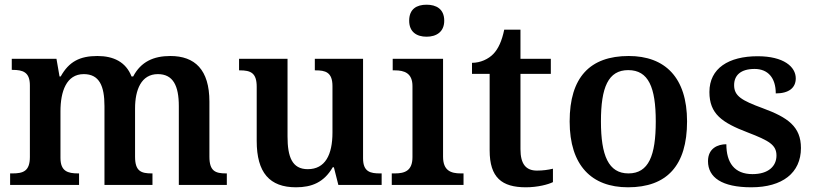

<svg xmlns="http://www.w3.org/2000/svg" viewBox="-20 -786 3460 816"><path d="M23 0H316V-49H312C268 -49 237 -58 237 -115V-313C237 -397 262 -471 336 -471C402 -471 424 -421 424 -335V0H628V-49H625C580 -49 554 -58 554 -120V-325C554 -404 580 -471 651 -471C716 -471 740 -421 740 -335V0H944V-49H941C896 -49 870 -58 870 -120V-354C870 -490 808 -548 704 -548C633 -548 579 -524 546 -461H539C515 -523 462 -548 394 -548C319 -548 273 -524 238 -461H233L220 -536H30V-489H33C77 -489 107 -480 107 -423V-119C107 -58 78 -49 33 -49H23Z M1238 10C1305 10 1357 -11 1394 -75H1399L1418 0H1602V-49H1595C1555 -49 1523 -55 1523 -113V-536H1318V-487H1321C1362 -487 1393 -480 1393 -420V-223C1393 -128 1362 -67 1288 -67C1221 -67 1202 -120 1202 -206V-536H996V-487H999C1046 -487 1071 -476 1071 -417V-187C1071 -52 1126 10 1238 10Z M1793 -630C1834 -630 1868 -650 1868 -698C1868 -748 1834 -766 1793 -766C1751 -766 1719 -748 1719 -698C1719 -650 1751 -630 1793 -630ZM1645 0H1950V-49H1938C1896 -49 1863 -61 1863 -120V-536H1649V-487H1658C1699 -487 1733 -475 1733 -420V-118C1733 -60 1700 -49 1658 -49H1645Z M2215 10C2265 10 2310 -2 2330 -12V-69C2309 -64 2287 -61 2262 -61C2215 -61 2192 -89 2192 -152V-472H2321V-536H2192V-660H2123C2113 -612 2098 -579 2077 -557C2056 -535 2022 -519 1986 -519V-472H2061V-147C2061 -31 2113 10 2215 10Z M2649 10C2814 10 2900 -82 2900 -270C2900 -457 2806 -548 2652 -548C2487 -548 2401 -457 2401 -270C2401 -82 2495 10 2649 10ZM2651 -49C2566 -49 2534 -125 2534 -270C2534 -415 2565 -488 2650 -488C2736 -488 2767 -415 2767 -270C2767 -125 2737 -49 2651 -49Z M3173 10C3305 10 3384 -51 3384 -157C3384 -248 3328 -287 3222 -326C3132 -359 3100 -378 3100 -424C3100 -466 3128 -493 3187 -493C3244 -493 3277 -455 3277 -389C3333 -389 3362 -413 3362 -453C3362 -502 3311 -547 3200 -547C3077 -547 2995 -496 2995 -395C2995 -302 3048 -265 3158 -223C3249 -188 3280 -170 3280 -125C3280 -80 3246 -46 3178 -46C3101 -46 3067 -95 3067 -173C3031 -173 2989 -156 2989 -101C2989 -32 3048 10 3173 10Z"/></svg>

Font: Noto Serif Sinhala SemiBold
Style: Regular
Weight: 600
Designer: Jelle Bosma - Monotype Design Team
Foundry: Monotype Imaging Inc.
Version: Version 2.007